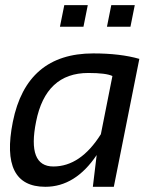

<svg xmlns="http://www.w3.org/2000/svg" viewBox="-20 -718 600 738"><path d="M412.1 -425.8Q387.7 -437.5 319.3 -437.5Q155.8 -437.5 118.7 -250.5Q84 -78.1 185.1 -78.1Q289.6 -78.1 367.7 -202.1ZM417.5 0H336.9L351.6 -122.1Q269.5 0 154.3 0Q-20.5 0 29.3 -249.5Q82 -512.7 338.4 -512.7Q442.4 -512.7 515.6 -491.7ZM498 -698.2 481.4 -615.2H391.1L407.7 -698.2ZM317.4 -698.2 300.8 -615.2H210.4L227.1 -698.2Z"/></svg>

Font: Sansation
Style: Italic
Weight: 400
Designer: Bernd Montag
Version: Version 1.301